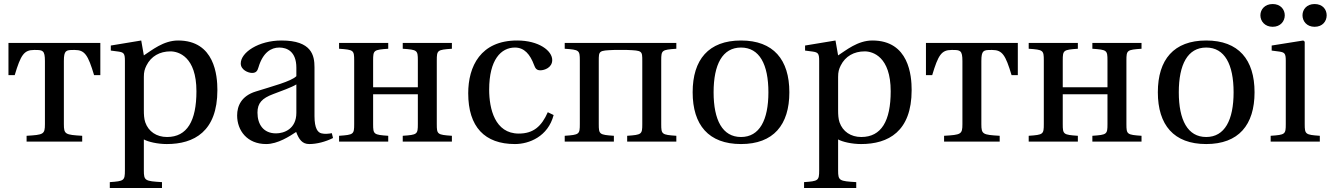

<svg xmlns="http://www.w3.org/2000/svg" viewBox="-20 -703 6605 953"><path d="M22 -330H53C83 -430 99 -455 149 -455H155C192 -455 203 -453 203 -400V-87C203 -36 196 -34 112 -29V0H388V-29C304 -34 297 -36 297 -87V-400C297 -453 308 -455 345 -455H351C401 -455 417 -430 447 -330H478V-490H22Z M525 201V230H784V201C700 196 694 194 694 143V-11C715 1 762 12 808 12C943 12 1059 -50 1059 -256C1059 -327 1046 -502 864 -502C791 -502 733 -453 694 -428L681 -502L530 -477V-452L568 -447C594 -443 600 -438 600 -402V143C600 194 595 196 525 201ZM694 -157V-321C694 -346 698 -360 707 -378C730 -424 773 -448 826 -448C866 -448 955 -422 955 -250C955 -103 909 -23 809 -23C757 -23 717 -50 701 -96C695 -114 694 -134 694 -157Z M1157 -130C1157 -55 1207 12 1301 12C1359 12 1418 -27 1450 -48C1464 -11 1480 12 1515 12C1552 12 1595 1 1633 -18L1627 -42C1613 -39 1591 -37 1576 -41C1558 -45 1541 -64 1541 -127V-369C1541 -427 1528 -502 1377 -502C1264 -502 1175 -443 1175 -388C1175 -356 1212 -341 1231 -341C1252 -341 1258 -352 1263 -369C1285 -443 1326 -467 1366 -467C1405 -467 1451 -447 1451 -367V-325C1426 -299 1329 -274 1250 -249C1178 -227 1157 -177 1157 -130ZM1258 -144C1258 -191 1280 -215 1336 -236C1376 -251 1429 -270 1451 -284V-143C1451 -62 1389 -41 1350 -41C1288 -41 1258 -85 1258 -144Z M1663 0H1907V-29C1835 -34 1832 -36 1832 -87V-235H2054V-87C2054 -36 2051 -34 1979 -29V0H2223V-29C2151 -34 2148 -36 2148 -87V-403C2148 -454 2151 -456 2223 -461V-490H1979V-461C2051 -456 2054 -454 2054 -403V-270H1832V-403C1832 -454 1835 -456 1907 -461V-490H1663V-461C1735 -456 1738 -454 1738 -403V-87C1738 -36 1735 -34 1663 -29Z M2304 -240C2304 -73 2386 12 2536 12C2606 12 2700 -25 2728 -132L2699 -146C2668 -76 2628 -40 2555 -40C2436 -40 2408 -164 2408 -258C2408 -407 2467 -467 2536 -467C2582 -467 2611 -434 2631 -380C2637 -364 2643 -354 2662 -354C2682 -354 2721 -367 2721 -405C2721 -451 2655 -502 2547 -502C2365 -502 2304 -373 2304 -240Z M2783 0H3027V-29C2955 -34 2952 -36 2952 -87V-400C2952 -451 2952 -452 3027 -455H3093C3168 -452 3168 -451 3168 -400V-87C3168 -36 3165 -34 3093 -29V0H3337V-29C3265 -34 3262 -36 3262 -87V-403C3262 -454 3265 -456 3337 -461V-490H2783V-461C2855 -456 2858 -454 2858 -403V-87C2858 -36 2855 -34 2783 -29Z M3418 -245C3418 -83 3497 12 3658 12C3819 12 3898 -83 3898 -245C3898 -407 3819 -502 3658 -502C3497 -502 3418 -407 3418 -245ZM3522 -245C3522 -383 3566 -467 3658 -467C3750 -467 3794 -383 3794 -245C3794 -107 3750 -23 3658 -23C3566 -23 3522 -107 3522 -245Z M3971 201V230H4230V201C4146 196 4140 194 4140 143V-11C4161 1 4208 12 4254 12C4389 12 4505 -50 4505 -256C4505 -327 4492 -502 4310 -502C4237 -502 4179 -453 4140 -428L4127 -502L3976 -477V-452L4014 -447C4040 -443 4046 -438 4046 -402V143C4046 194 4041 196 3971 201ZM4140 -157V-321C4140 -346 4144 -360 4153 -378C4176 -424 4219 -448 4272 -448C4312 -448 4401 -422 4401 -250C4401 -103 4355 -23 4255 -23C4203 -23 4163 -50 4147 -96C4141 -114 4140 -134 4140 -157Z M4576 -330H4607C4637 -430 4653 -455 4703 -455H4709C4746 -455 4757 -453 4757 -400V-87C4757 -36 4750 -34 4666 -29V0H4942V-29C4858 -34 4851 -36 4851 -87V-400C4851 -453 4862 -455 4899 -455H4905C4955 -455 4971 -430 5001 -330H5032V-490H4576Z M5086 0H5330V-29C5258 -34 5255 -36 5255 -87V-235H5477V-87C5477 -36 5474 -34 5402 -29V0H5646V-29C5574 -34 5571 -36 5571 -87V-403C5571 -454 5574 -456 5646 -461V-490H5402V-461C5474 -456 5477 -454 5477 -403V-270H5255V-403C5255 -454 5258 -456 5330 -461V-490H5086V-461C5158 -456 5161 -454 5161 -403V-87C5161 -36 5158 -34 5086 -29Z M5727 -245C5727 -83 5806 12 5967 12C6128 12 6207 -83 6207 -245C6207 -407 6128 -502 5967 -502C5806 -502 5727 -407 5727 -245ZM5831 -245C5831 -383 5875 -467 5967 -467C6059 -467 6103 -383 6103 -245C6103 -107 6059 -23 5967 -23C5875 -23 5831 -107 5831 -245Z M6236 -627C6236 -598 6258 -570 6297 -570C6336 -570 6357 -598 6357 -627C6357 -656 6336 -683 6297 -683C6258 -683 6236 -656 6236 -627ZM6445 -627C6445 -598 6466 -570 6505 -570C6545 -570 6565 -598 6565 -627C6565 -656 6545 -683 6505 -683C6466 -683 6445 -656 6445 -627ZM6287 0H6531V-29C6460 -34 6456 -36 6456 -87V-496L6449 -502L6292 -477V-452L6330 -447C6356 -443 6362 -438 6362 -402V-87C6362 -36 6359 -34 6287 -29Z"/></svg>

Font: Lingua Franca
Style: Regular
Weight: 400
Version: Version 1.19